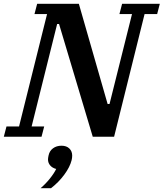

<svg xmlns="http://www.w3.org/2000/svg" viewBox="-50 -718 859 1008"><path d="M-16 -54H50L197 -644H131L145 -698H364L515 -172H525L643 -644H577L591 -698H789L775 -644H709L549 0H437L260 -592H250L116 -54H182L168 0H-30ZM163 270Q189 248 211.5 220Q234 192 245 169Q225 164 213.5 150.5Q202 137 202 119Q202 112 205 98Q210 74 228.5 60.5Q247 47 273 47Q299 47 314 61.5Q329 76 329 99Q329 111 326 123Q317 159 287.5 199Q258 239 218 270H163Z"/></svg>

Font: IBM Plex Serif SemiBold
Style: Italic
Weight: 600
Italic angle: -14°
Designer: Mike Abbink, Paul van der Laan, Pieter van Rosmalen
Foundry: Bold Monday
Version: Version 2.5